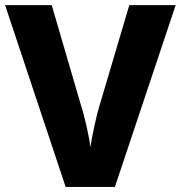

<svg xmlns="http://www.w3.org/2000/svg" viewBox="-20 -734 710 754"><path d="M487.8 -713.9 370.1 -316.9C360.8 -288.6 340.3 -195.8 335 -155.8C331.1 -195.3 308.6 -291.5 298.8 -317.9L183.1 -713.9H0L237.8 0H431.2L669.9 -713.9Z"/></svg>

Font: Noto Reveo Sans
Style: Regular
Weight: 800
Designer: Monotype Design Team
Foundry: Monotype Imaging Inc.
Version: Version 2.007